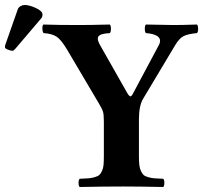

<svg xmlns="http://www.w3.org/2000/svg" viewBox="-56 -745 811 767"><path d="M43 -725.1Q61 -725.1 87.4 -712.9Q113.8 -700.7 113.8 -687Q113.8 -677.2 108.9 -671.9L4.9 -549.8Q-2 -542 -5.9 -542Q-12.7 -542 -24.4 -546.6Q-36.1 -551.3 -36.1 -556.2Q-36.1 -562 -35.2 -564.9L15.1 -708Q18.1 -715.8 26.1 -720.5Q34.2 -725.1 43 -725.1ZM499 -122.1Q499 -100.6 500.5 -86.7Q502 -72.8 506.8 -62.3Q511.7 -51.8 517.3 -46.4Q522.9 -41 535.6 -37.4Q548.3 -33.7 560.8 -32.7Q573.2 -31.7 596.2 -30.8Q600.6 -26.4 600.6 -14.4Q600.6 -2.4 596.2 2Q496.6 0 437 0Q359.9 0 262.2 2Q257.8 -2.4 257.8 -14.4Q257.8 -26.4 262.2 -30.8Q285.2 -31.7 297.6 -32.7Q310.1 -33.7 322.8 -37.4Q335.4 -41 341.1 -46.4Q346.7 -51.8 351.6 -62.3Q356.4 -72.8 357.7 -86.7Q358.9 -100.6 358.9 -122.1V-258.8Q358.9 -286.1 355.7 -297.9Q352.5 -309.6 338.9 -332L211.9 -546.9Q188 -586.9 169.9 -598.6Q151.9 -610.4 118.2 -612.8Q113.8 -617.2 113.3 -629.9Q112.8 -642.6 117.2 -647Q176.8 -645 258.8 -645Q302.7 -645 382.8 -647Q387.2 -642.6 387.2 -629.9Q387.2 -617.2 382.8 -612.8Q342.8 -610.8 336.4 -598.1Q330.1 -585.4 348.1 -557.1L452.6 -373Q457.5 -364.7 461.2 -361.8Q464.8 -358.9 468 -361.1Q471.2 -363.3 474.6 -370.1L578.1 -564Q589.8 -585.9 575.7 -598.1Q561.5 -610.4 526.9 -612.8Q522.5 -617.2 522.5 -629.9Q522.5 -642.6 526.9 -647Q606.9 -645 638.2 -645Q671.4 -645 731 -647Q735.4 -642.6 735.4 -629.9Q735.4 -617.2 731 -612.8Q694.3 -609.4 677.2 -600.6Q660.6 -592.3 644 -564.9L516.1 -351.1Q499 -323.2 499 -267.6Z"/></svg>

Font: Linux Libertine G
Style: Bold
Weight: 700
Designer: Philipp H. Poll
Foundry: Philipp H. Poll
Version: Version 5.0.3